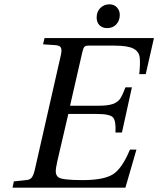

<svg xmlns="http://www.w3.org/2000/svg" viewBox="-20 -868 732 888"><path d="M427 -787Q427 -814 444 -831Q461 -848 486 -848Q508 -848 521 -833.5Q534 -819 534 -799Q534 -773 518 -755.5Q502 -738 476 -738Q453 -738 440 -751.5Q427 -765 427 -787ZM38 0 44 -29 100 -35Q118 -36 126.5 -46.5Q135 -57 141 -83L261 -611Q267 -637 262 -647Q257 -657 239 -659L179 -663L186 -692H692L654 -525H624Q629 -570 626.5 -599.5Q624 -629 597.5 -643Q571 -657 510 -657H389Q376 -657 370.5 -651.5Q365 -646 361 -628L304 -379H435Q479 -379 501.5 -387Q524 -395 535 -410.5Q546 -426 560 -464H590L544 -255H514Q517 -308 503 -324.5Q489 -341 427 -341H296L245 -122Q237 -87 238 -72Q239 -57 250 -48Q267 -35 362 -35Q458 -35 501 -61Q544 -87 581 -176H611L560 0Z"/></svg>

Font: Lingua Franca
Style: Italic
Weight: 400
Italic angle: -13°
Version: Version 1.19